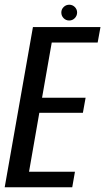

<svg xmlns="http://www.w3.org/2000/svg" viewBox="-45 -789 444 809"><path d="M-25.2 0H259.4L270.8 -65.3H77.3L120.7 -313.8H304.3L315.7 -377.2H132.2L173 -609.7H366.5L378.4 -675H93.8ZM246.5 -702.6Q260.6 -702.6 270.3 -712.8Q279.9 -723 279.9 -736.3Q279.9 -749.8 270.1 -759.5Q260.3 -769.1 247 -769.1Q233 -769.1 223.2 -759.5Q213.4 -749.8 213.4 -736.3Q213.4 -722.2 223.1 -712.4Q232.8 -702.6 246.5 -702.6Z"/></svg>

Font: Anybody Thin Condensed
Style: Italic
Weight: 100
Width: 3
Italic angle: -10°
Version: Version 1.113;gftools[0.9.25]